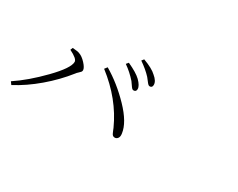

<svg xmlns="http://www.w3.org/2000/svg" viewBox="-82 -1072 1664 1342"><g transform="rotate(30 750.0 -401.0)"><path d="M817.4 -485.4Q810.5 -485.4 804.7 -491.2Q798.8 -497.1 789.1 -511.7Q779.3 -526.4 772.5 -535.2Q729.5 -584 678.7 -619.1L693.4 -636.7Q770.5 -601.6 802.7 -570.3Q838.9 -534.2 838.9 -507.8Q838.9 -485.4 817.4 -485.4ZM901.4 -566.4Q894.5 -566.4 888.2 -572.3Q881.8 -578.1 871.1 -592.8Q860.4 -607.4 853.5 -615.2Q816.4 -655.3 760.7 -693.4L774.4 -710.9Q851.6 -682.6 883.8 -651.4Q921.9 -620.1 921.9 -589.8Q921.9 -566.4 901.4 -566.4ZM362.3 -452.1Q362.3 -477.5 293.9 -510.7L301.8 -530.3Q343.8 -527.3 357.4 -521.5Q384.8 -512.7 413.6 -481.4Q442.4 -450.2 442.4 -430.7Q442.4 -422.9 437.5 -416.5Q432.6 -410.2 422.4 -401.4Q412.1 -392.6 406.2 -383.8Q335.9 -294.9 245.1 -217.8Q154.3 -140.6 59.6 -90.8L43.9 -112.3Q145.5 -179.7 253.9 -291Q362.3 -402.3 362.3 -452.1ZM898.4 -184.6Q902.3 -160.2 893.1 -147Q883.8 -133.8 869.1 -133.8Q864.3 -133.8 860.8 -134.8Q857.4 -135.7 854 -138.2Q850.6 -140.6 848.6 -143.1Q846.7 -145.5 843.8 -151.4Q840.8 -157.2 839.4 -161.1Q837.9 -165 834 -173.8Q830.1 -182.6 828.1 -188.5Q744.1 -375 564.5 -513.7L581.1 -535.2Q692.4 -469.7 790 -368.2Q887.7 -266.6 898.4 -184.6Z"/></g></svg>

Font: Bpmf Zihi Serif Light
Style: Light
Weight: 300
Foundry: But Ko
Version: Version 1.320